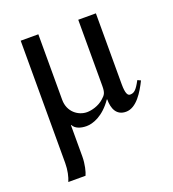

<svg xmlns="http://www.w3.org/2000/svg" viewBox="-124 -546 776 859"><g transform="rotate(-20 264.0 -116.5)"><path d="M501 -106C479 -65 468 -56 449 -56C438 -56 429 -67 429 -113V-450H345V-136C345 -102 339 -94 322 -79C297 -56 262 -48 241 -48C200 -48 155 -80 155 -138V-450H71V132C71 166 64 196 55 217H137C144 202 153 167 153 131V-18H155C165 2 191 10 218 10C247 10 298 -6 343 -71H345C345 -27 360 10 406 10C456 10 493 -52 516 -99Z"/></g></svg>

Font: XITS
Style: Regular
Weight: 400
Designer: MicroPress Inc., with final additions and corrections provided by Coen Hoffman, Elsevier (retired)
Version: Version 1.302